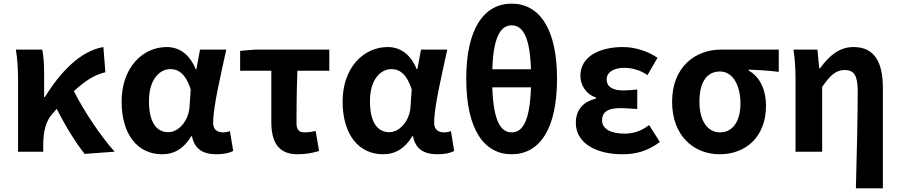

<svg xmlns="http://www.w3.org/2000/svg" viewBox="-20 -832 4935 1053"><path d="M609 0C532 -85 441 -222 385 -332C448 -390 499 -422 558 -436L547 -574C419 -552 311 -436 226 -300H222V-423C222 -475 220 -525 211 -560H67C77 -503 79 -437 79 -393V0H217V-32C217 -113 231 -169 271 -212L291 -235C342 -135 397 -47 444 12Z M869 14C937 14 990 -19 1029 -85H1033C1047 -14 1093 14 1168 14C1210 14 1240 6 1259 -4L1241 -113C1228 -108 1215 -106 1204 -106C1172 -106 1149 -121 1149 -158C1149 -248 1192 -425 1221 -560H1077L1057 -453H1053C1018 -539 959 -574 894 -574C764 -574 647 -463 647 -275C647 -93 736 14 869 14ZM903 -107C838 -107 797 -162 797 -277C797 -398 856 -453 915 -453C962 -453 1001 -422 1026 -341L1019 -242C1013 -168 959 -107 903 -107Z M1297 -553V-444H1468V-164C1468 -55 1504 14 1613 14C1658 14 1698 6 1730 -4L1711 -114C1687 -108 1670 -106 1650 -106C1623 -106 1606 -118 1606 -157C1606 -236 1607 -339 1611 -444H1786V-560H1379Z M2081 14C2149 14 2202 -19 2241 -85H2245C2259 -14 2305 14 2380 14C2422 14 2452 6 2471 -4L2453 -113C2440 -108 2427 -106 2416 -106C2384 -106 2361 -121 2361 -158C2361 -248 2404 -425 2433 -560H2289L2269 -453H2265C2230 -539 2171 -574 2106 -574C1976 -574 1859 -463 1859 -275C1859 -93 1948 14 2081 14ZM2115 -107C2050 -107 2009 -162 2009 -277C2009 -398 2068 -453 2127 -453C2174 -453 2213 -422 2238 -341L2231 -242C2225 -168 2171 -107 2115 -107Z M2892 -353C2886 -160 2843 -106 2786 -106C2730 -106 2686 -160 2680 -353ZM2680 -452C2686 -641 2731 -693 2786 -693C2842 -693 2886 -641 2892 -452ZM2786 -812C2636 -812 2537 -677 2537 -401C2537 -120 2636 14 2786 14C2937 14 3035 -120 3035 -401C3035 -676 2937 -812 2786 -812Z M3393 14C3465 14 3528 -1 3599 -53L3540 -146C3495 -111 3447 -99 3408 -99C3326 -99 3282 -127 3282 -172C3282 -218 3314 -239 3381 -239C3411 -239 3443 -236 3475 -234V-341C3449 -339 3422 -336 3399 -336C3337 -336 3307 -358 3307 -396C3307 -436 3346 -460 3403 -460C3448 -460 3492 -447 3531 -420L3586 -515C3531 -552 3463 -574 3396 -574C3273 -574 3163 -525 3163 -416C3163 -369 3191 -316 3249 -297V-292C3183 -275 3138 -234 3138 -158C3138 -46 3251 14 3393 14Z M3927 14C4074 14 4181 -86 4181 -251C4181 -342 4146 -412 4086 -445V-450C4146 -448 4189 -445 4251 -438V-560H3934C3796 -560 3666 -467 3666 -274C3666 -88 3784 14 3927 14ZM3929 -106C3861 -106 3816 -168 3816 -274C3816 -390 3862 -440 3929 -440C4001 -440 4041 -360 4041 -265C4041 -165 3997 -106 3929 -106Z M4674 201H4822V-349C4822 -490 4777 -574 4661 -574C4583 -574 4528 -527 4477 -457H4473L4463 -560H4332C4341 -499 4343 -437 4343 -393V0H4489V-355C4533 -420 4566 -448 4612 -448C4665 -448 4684 -417 4684 -331C4684 -193 4679 24 4674 201Z"/></svg>

Font: Noto Sans KR Bold
Style: Regular
Weight: 700
Designer: Ryoko NISHIZUKA  (kana & ideographs); Paul D. Hunt (Latin, Greek & Cyrillic); Wenlong ZHANG  (bopomofo); Sandoll Communi
Foundry: Adobe Systems Incorporated
Version: Version 1.004;PS 1.004;hotconv 1.0.82;makeotf.lib2.5.63406